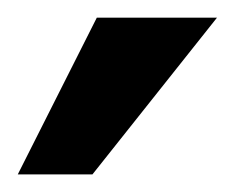

<svg xmlns="http://www.w3.org/2000/svg" viewBox="-20 -786 264 216"><path d="M84 -589.8H0L88.9 -766.1H224.1Z"/></svg>

Font: Clear Sans Medium
Style: Regular
Weight: 500
Foundry: Intel Corporation
Version: Version 1.00